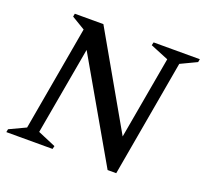

<svg xmlns="http://www.w3.org/2000/svg" viewBox="-116 -798 1005 941"><g transform="rotate(20 386.5 -327.5)"><path d="M4 0 7 -16 92 -56 188 -602 118 -644 121 -660H270L547 -175L623 -605L528 -644L532 -660H773L770 -644L686 -604L579 5H534L236 -513L155 -56L249 -16L245 0Z"/></g></svg>

Font: Spectral SC Medium
Style: Italic
Weight: 500
Italic angle: -10°
Designer: Jean-Baptiste Levee
Foundry: Production Type
Version: Version 2.001